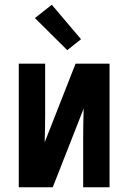

<svg xmlns="http://www.w3.org/2000/svg" viewBox="-20 -788 540 808"><path d="M59 0V-520H170V-312Q170 -281 169.5 -250.5Q169 -220 168 -189L298 -520H441V0H330V-208Q330 -239 330.5 -269.5Q331 -300 332 -331L202 0ZM263 -577 127 -712 198 -768 321 -623Z"/></svg>

Font: Iosevka Custom
Style: Bold
Weight: 700
Monospace: yes
Designer: Belleve Invis
Foundry: Belleve Invis
Version: Version 30.3.3; ttfautohint (v1.8.3)